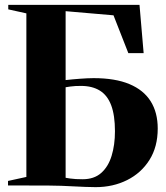

<svg xmlns="http://www.w3.org/2000/svg" viewBox="-20 -763 682 790"><path d="M373.5 7Q353.5 7 330.5 6Q307.5 5 282.5 3.8Q257.5 2.5 232 1.5Q206.5 0.5 181.5 0.5L13 0V-18.5L88.5 -35V-708L14 -724.5V-743H554L571 -544.5H508L447 -700L250 -717V-433.5Q263.5 -435 278.8 -436.5Q294 -438 309 -439Q324 -440 338.2 -440.8Q352.5 -441.5 365 -441.5Q454 -441.5 512.5 -417Q571 -392.5 600 -346.2Q629 -300 629 -234Q629 -159 595 -105Q561 -51 503 -22Q445 7 373.5 7ZM320 -25.5Q367 -25.5 396.2 -51.2Q425.5 -77 439.2 -121.8Q453 -166.5 453 -223Q453 -288.5 437.5 -329.8Q422 -371 390.8 -390.2Q359.5 -409.5 313.5 -409.5Q301.5 -409.5 290.5 -409Q279.5 -408.5 269.5 -407Q259.5 -405.5 250 -404V-31.5Q258 -30 268.5 -28.5Q279 -27 292.2 -26.2Q305.5 -25.5 320 -25.5Z"/></svg>

Font: Merriweather 144pt
Style: Bold
Weight: 700
Version: Version 2.100